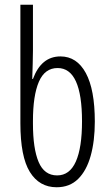

<svg xmlns="http://www.w3.org/2000/svg" viewBox="-20 -780 463 810"><path d="M219 10Q146 10 106 -54.5Q66 -119 66 -260V-760H119V-566Q119 -542 118 -511Q117 -480 116 -447H119Q154 -542 235 -542Q304 -542 342 -472Q380 -402 380 -267Q380 -185 362.5 -122.5Q345 -60 309.5 -25Q274 10 219 10ZM221 -40Q274 -40 300 -98.5Q326 -157 326 -268Q326 -493 223 -493Q169 -493 144 -435Q119 -377 119 -269V-259Q119 -153 143 -96.5Q167 -40 221 -40Z"/></svg>

Font: Noto Sans ExtraCondensed Light
Style: Regular
Weight: 300
Width: 2
Designer: Monotype Design Team
Foundry: Monotype Imaging Inc.
Version: Version 2.013; ttfautohint (v1.8.4.7-5d5b)